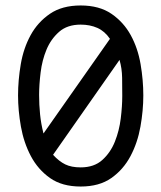

<svg xmlns="http://www.w3.org/2000/svg" viewBox="-20 -682 590 702"><path d="M46 -333Q46 -278 56.5 -219Q67 -160 93 -111Q119 -62 163 -31Q207 0 275 0Q343 0 387 -31Q431 -62 457 -111Q483 -160 493.5 -219Q504 -278 504 -333Q504 -389 494 -447.5Q484 -506 458 -553.5Q432 -601 387.5 -631.5Q343 -662 275 -662Q207 -662 162.5 -631.5Q118 -601 92 -553.5Q66 -506 56 -447.5Q46 -389 46 -333ZM417 -463Q426 -432 426.5 -397.5Q427 -363 427 -331Q427 -294 421.5 -249Q416 -204 400 -164Q384 -124 354 -97Q324 -70 275 -70Q241 -70 218.5 -81Q196 -92 174 -116ZM123 -335Q123 -372 128.5 -417Q134 -462 150 -500.5Q166 -539 196 -565.5Q226 -592 275 -592Q309 -592 336 -580Q363 -568 382 -540L139 -194Q130 -229 126.5 -264Q123 -299 123 -335Z"/></svg>

Font: Codetta
Style: Regular
Weight: 400
Italic angle: -11°
Designer: Ulrich Proeller
Foundry: PROSA GmbH
Version: Version 2.00;September 29, 2018;FontCreator 11.5.0.2427 64-b